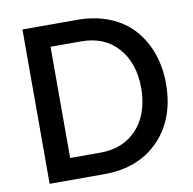

<svg xmlns="http://www.w3.org/2000/svg" viewBox="-79 -790 875 870"><g transform="rotate(-10 358.0 -355.0)"><path d="M80.1 0V-710H332Q415.5 -710 482.2 -682.4Q548.8 -654.8 591.3 -606.2Q633.8 -557.6 656 -493.9Q678.2 -430.2 678.2 -356Q678.2 -194.8 583.7 -97.4Q489.3 0 332 0ZM332 -610.8H191.9V-99.1H332Q405.3 -99.1 458.3 -133.1Q511.2 -167 537.6 -224.6Q564 -282.2 564 -356Q564 -469.7 502.2 -540.3Q440.4 -610.8 332 -610.8Z"/></g></svg>

Font: Rawline SemiBold
Style: Regular
Weight: 600
Designer: Matt McInerney, Pablo Impallari, Rodrigo Fuenzalida
Foundry: Matt McInerney, Pablo Impallari, Rodrigo Fuenzalida
Version: Version 4.020;PS 004.020;hotconv 1.0.88;makeotf.lib2.5.64775